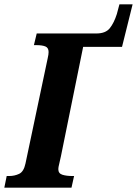

<svg xmlns="http://www.w3.org/2000/svg" viewBox="-40 -869 634 889"><path d="M-20 0 -9 -54H3Q27 -54 48.5 -64Q70 -74 78 -112L181 -600Q183 -608 184 -615.5Q185 -623 185 -628Q185 -648 170 -654Q155 -660 128 -660H117L130 -714H406Q449 -714 468.5 -738.5Q488 -763 501 -804L513 -849H574L525 -652H345L242 -145Q238 -125 234 -109.5Q230 -94 230 -86Q230 -66 248.5 -60Q267 -54 296 -54H303L291 0Z"/></svg>

Font: Noto Serif ExtraCondensed ExtraBold
Style: Italic
Weight: 800
Width: 2
Italic angle: -12°
Designer: Monotype Design Team
Foundry: Monotype Imaging Inc.
Version: Version 2.013